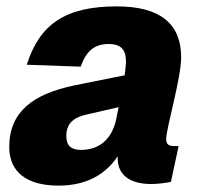

<svg xmlns="http://www.w3.org/2000/svg" viewBox="-20 -570 631 602"><path d="M349 -73C349 -25 383 7 454 7C476 7 505 3 516 0L540 -112H526C510 -112 501 -117 501 -134C501 -167 548 -325 548 -390C548 -496 482 -550 346 -550C185 -550 104 -494 64 -367L233 -361C250 -409 275 -432 321 -432C362 -432 375 -411 375 -378C375 -368 373 -353 371 -334L212 -302C84 -275 9 -220 9 -109C9 -30 65 12 163 12C251 12 311 -23 349 -80C349 -78 349 -75 349 -73ZM188 -144C188 -182 210 -202 252 -211L352 -234C349 -221 347 -209 345 -199C330 -126 284 -100 234 -100C202 -100 188 -114 188 -144Z"/></svg>

Font: Geist ExtraBold
Style: Italic
Weight: 800
Italic angle: -12°
Designer: Basement.studio, Andrés Briganti, Mateo Zaragoza
Foundry: Basement.studio, Vercel, Andrés Briganti, Guido Ferreyra, Mateo Zaragoza
Version: Version 1.500